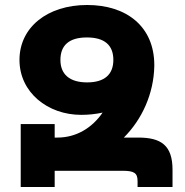

<svg xmlns="http://www.w3.org/2000/svg" viewBox="-20 -749 740 769"><path d="M199 -65H470C518 -65 531 -56 531 -23V0H671V-69C671 -167 625 -198 534 -198H476C549 -271 596 -374 598 -485C598 -486 598 -487 598 -488C598 -642 488 -729 329 -729C169 -729 58 -639 58 -509C58 -379 171 -289 305 -289C335 -289 363 -292 391 -298C349 -237 286 -198 210 -198H199V-252H63V0H199ZM329 -419C258 -419 222 -452 222 -509C222 -567 256 -599 328 -599C399 -599 434 -568 434 -509C434 -452 400 -419 329 -419Z"/></svg>

Font: Noto Sans Armenian Extra
Style: Regular
Weight: 800
Designer: Monotype Design Team
Foundry: Monotype Imaging Inc.
Version: Version 1.901